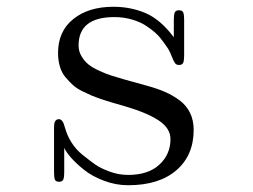

<svg xmlns="http://www.w3.org/2000/svg" viewBox="-20 -531 740 562"><path d="M355 -19Q414.1 -19 446.5 -49.1Q479 -79.1 479 -124Q479 -155.3 445.1 -178Q411.1 -200.7 348.1 -219.2Q303.2 -231.9 274.9 -241.2Q258.3 -247.1 248.5 -251.2Q238.8 -255.4 221.7 -263.7Q204.6 -272 194.1 -281.5Q183.6 -291 172.1 -304.4Q160.6 -317.9 155.3 -336.2Q149.9 -354.5 149.9 -376Q149.9 -439.5 194.6 -475.3Q239.3 -511.2 312 -511.2Q362.3 -511.2 406 -492.7Q449.7 -474.1 488.8 -421.9V-474.1Q488.8 -487.8 491.5 -494.4Q494.1 -501 503.9 -501Q513.7 -501 516.4 -494.4Q519 -487.8 519 -474.1V-368.2Q519 -354.5 516.4 -347.7Q513.7 -340.8 503.9 -340.8Q496.1 -340.8 491.9 -346.7Q487.8 -352.5 482.7 -366Q477.5 -379.4 472.2 -388.2Q465.8 -398.4 449.2 -419.9Q443.4 -427.2 433.8 -435.8Q424.3 -444.3 407.5 -455.6Q390.6 -466.8 366.2 -473.9Q341.8 -481 314.9 -481Q210 -481 210 -397.9Q210 -380.9 218.5 -366.5Q227.1 -352.1 238.8 -342.5Q250.5 -333 270.3 -324Q290 -314.9 305.2 -310.1Q320.3 -305.2 342.8 -298.8L411.1 -279.8Q441.4 -271.5 463.6 -261.7Q485.8 -252 505.9 -237.1Q525.9 -222.2 536.4 -200.4Q546.9 -178.7 546.9 -150.9Q546.9 -76.2 496.1 -32.5Q445.3 11.2 355 11.2Q318.8 11.2 284.2 -2Q249.5 -15.1 226.1 -33.9Q202.6 -52.7 187.7 -69.8Q172.9 -86.9 168 -98.1V-25.9Q168 -12.2 165.3 -5.6Q162.6 1 152.8 1Q143.1 1 140.6 -5.4Q138.2 -11.7 138.2 -25.9V-154.8Q138.2 -164.1 138.9 -168.9Q139.6 -173.8 142.8 -178Q146 -182.1 152.8 -182.1Q157.2 -182.1 160.6 -178.5Q164.1 -174.8 165.8 -170.7Q167.5 -166.5 169.9 -158.2Q183.6 -108.9 221.2 -78.1Q245.6 -58.6 260 -48.6Q274.4 -38.6 300.8 -28.8Q327.1 -19 355 -19Z"/></svg>

Font: Director Light
Style: Regular
Weight: 100
Designer: Ange Degheest & May Jolivet & Justine Herbel
Foundry: Velvetyne Type Foundry
Version: Version 1.000;FEAKit 1.0